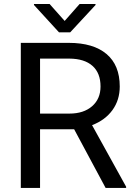

<svg xmlns="http://www.w3.org/2000/svg" viewBox="-20 -921 656 941"><path d="M343.3 -287.6H176.3V0H82V-710.9H317.4Q437.5 -710.9 502.2 -656.2Q566.9 -601.6 566.9 -497.1Q566.9 -430.7 531 -381.3Q495.1 -332 431.2 -307.6L598.1 -5.9V0H497.6ZM176.3 -364.3H320.3Q390.1 -364.3 431.4 -400.4Q472.7 -436.5 472.7 -497.1Q472.7 -563 433.3 -598.1Q394 -633.3 319.8 -633.8H176.3ZM296.9 -818.4 370.1 -901.4H448.2V-896.5L324.2 -762.7H269L146.5 -896.5V-901.4H223.1Z"/></svg>

Font: APIMedia Roboto
Style: Regular
Weight: 400
Designer: Google
Version: Version 2.137; 2017